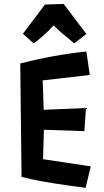

<svg xmlns="http://www.w3.org/2000/svg" viewBox="-20 -899 518 953"><path d="M246.1 -772.5Q197.3 -719.7 147 -683.6L93.8 -731.4L203.1 -876.5L295.9 -879.4L408.7 -730.5L348.1 -683.6Q290.5 -731.4 275.9 -744.6ZM193.8 -108.9 430.7 -73.2 404.8 33.2 331.1 23.4Q168.5 1 86.9 -21L80.6 -584Q252.9 -627.9 408.7 -643.1L425.8 -526.9L191.9 -500L196.8 -354L406.7 -362.8L398.9 -248L197.8 -254.9Z"/></svg>

Font: Passero One
Style: Regular
Weight: 400
Designer: Viktoriya Grabowska
Foundry: Viktoriya Grabowska
Version: Version 1.003